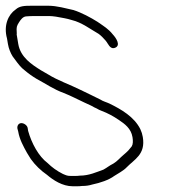

<svg xmlns="http://www.w3.org/2000/svg" viewBox="-45 -654 596 669"><path d="M29.5 -225C19.8 -225 14 -216 15.7 -206L18.4 -196C23 -168.1 36.8 -143.6 48.7 -122L62.3 -100C77.8 -78.3 97.3 -59.6 118.5 -45C140.6 -26.1 172.8 -5 208.2 -5H224.2C230.2 -5 235.8 -5.3 241 -6C254.4 -6 265.5 -7.6 276.2 -11C304.5 -16.9 334.2 -26.8 353.2 -41C365 -48.5 386 -59.9 395.3 -70C423 -98.9 462.8 -115.3 452.6 -176.5C451 -186.2 448.1 -195.3 444 -204C422.5 -247 377.9 -272.8 336.7 -293C328 -297.3 313.1 -301.2 304.9 -307C283.8 -318 257.2 -330 235.2 -341C198 -359.6 156.6 -373.4 122.2 -395L97.9 -409C66.3 -428.8 26.4 -454.1 18.6 -501C16.7 -512 14.9 -523 13.1 -534C13.5 -535.3 13.6 -537.8 13.3 -541.5C12 -558.9 13.1 -563.4 21.1 -576C26.5 -584.5 34.8 -597 47.6 -597C55.5 -597.7 63.1 -598 70.4 -598H128.4C133.1 -598 140.2 -597.3 149.7 -596C173.3 -591.4 185.4 -590.4 205.7 -584C240.2 -575.7 270.6 -551.9 298.7 -536C306.5 -530.5 316.6 -520.1 322.6 -513C331.9 -502.8 337.8 -480.6 355.8 -487.5C377.2 -495.6 359.2 -522.2 348.1 -534C332.2 -554.1 315.5 -563.4 294.7 -578C271.3 -592.7 239.2 -610.1 210.9 -619C185.8 -624.4 153.5 -634 123.4 -634H64.4C39.6 -634 23 -633.1 9.6 -621C-16.2 -603.4 -33.2 -565.5 -20.6 -520L-17.4 -501C-14.7 -484.6 -8.3 -469.5 -1.3 -458L9.1 -444C17.6 -432.4 28.8 -417.5 40.9 -409C53.7 -398.1 67.3 -388.3 82.9 -379C114.7 -362.1 141.7 -342.8 177 -330C202.9 -319.9 224 -308.3 248.5 -297L272.4 -286C280.5 -281.3 287 -278 292 -276C297.3 -272.7 302.7 -270 308.4 -268C330.7 -259.6 349.6 -249.3 369.2 -236C389.6 -222.2 411.6 -206.7 416.7 -176C418.8 -163.3 418.5 -151 414 -144L402.4 -130C397.2 -124.7 391.5 -119.3 385 -114C372.8 -103.9 364.4 -92.7 350 -84C334.4 -76.1 329 -70.4 315.5 -63C291.4 -54.5 265.6 -42 233 -42C228.5 -41.3 223.5 -41 218.2 -41H202.2C189.5 -41 186.8 -42.6 174 -48C153.5 -58.3 136.3 -70.7 120.7 -86C89.9 -109.1 65.2 -154.2 53 -198L51.4 -208C49.8 -217.3 38.7 -225 29.5 -225Z"/></svg>

Font: CiSf OpenHand
Style: OpObl
Weight: 400
Foundry: Cannot Into Space Fonts
Version: Version 0.7892